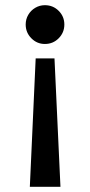

<svg xmlns="http://www.w3.org/2000/svg" viewBox="-20 -693 348 740"><path d="M95 27 117.5 -468H190L213 27ZM153 -523.5Q122.5 -523.5 100.8 -545.5Q79 -567.5 79 -598.5Q79 -619 89 -636Q99 -653 116 -663Q133 -673 153 -673Q184.5 -673 206.2 -651.2Q228 -629.5 228 -598.5Q228 -567.5 206.2 -545.5Q184.5 -523.5 153 -523.5Z"/></svg>

Font: League Spartan Medium
Style: Regular
Weight: 500
Foundry: The League of Moveable Type
Version: Version 2.002